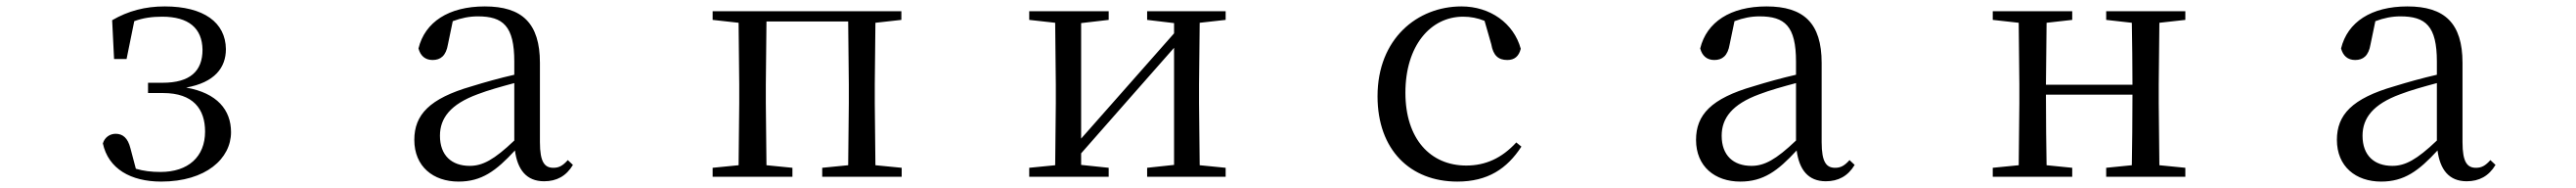

<svg xmlns="http://www.w3.org/2000/svg" viewBox="-20 -551 8040 586"><path d="M483 15C623 15 701 -57 701 -139C701 -208 658 -261 561 -278C650 -294 685 -340 685 -398C684 -481 616 -531 494 -531C433 -531 380 -517 330 -488L336 -367H375L399 -485C426 -495 454 -499 486 -499C569 -499 611 -463 612 -396C612 -329 573 -293 487 -293H442V-261H489C583 -261 620 -211 620 -141C620 -62 567 -15 481 -15C452 -15 428 -18 404 -25L387 -89C379 -121 363 -134 341 -134C324 -134 307 -124 301 -104C318 -25 388 15 483 15Z M1678 14C1717 14 1747 -2 1768 -37L1752 -52C1736 -34 1724 -28 1707 -28C1680 -28 1665 -45 1665 -108V-355C1665 -479 1609 -531 1493 -531C1380 -531 1306 -482 1286 -400C1292 -377 1307 -364 1330 -364C1355 -364 1372 -377 1378 -413L1393 -485C1420 -495 1445 -500 1471 -500C1550 -500 1585 -470 1585 -359V-318C1541 -308 1494 -295 1452 -282C1320 -244 1273 -193 1273 -115C1273 -32 1332 15 1411 15C1483 15 1528 -18 1587 -82C1595 -22 1623 14 1678 14ZM1585 -113C1522 -53 1486 -34 1446 -34C1390 -34 1353 -66 1353 -128C1353 -183 1386 -226 1470 -257C1504 -270 1544 -281 1585 -292Z M2204 -489 2285 -480 2287 -288V-229L2285 -36L2204 -28V0H2453V-28L2372 -36L2370 -229V-288L2372 -484H2627L2629 -288V-229L2627 -36L2546 -28V0H2794V-28L2712 -36L2710 -229V-288L2712 -480L2793 -489V-516H2204Z M3560 -489 3644 -479V-447L3484 -266L3354 -119V-479L3440 -489V-516H3192V-489L3273 -480L3275 -288V-229L3273 -36L3192 -28V0H3440V-28L3354 -37V-73L3509 -249L3644 -402V-37L3560 -28V0H3805V-28L3724 -36L3722 -229V-288L3724 -480L3805 -489V-516H3560Z M4528 15C4623 15 4683 -25 4728 -94L4712 -107C4667 -58 4616 -35 4556 -35C4444 -35 4366 -118 4366 -262C4366 -408 4444 -499 4546 -499C4569 -499 4591 -495 4613 -486L4634 -413C4640 -378 4656 -364 4684 -364C4706 -364 4720 -375 4726 -399C4704 -479 4630 -531 4541 -531C4403 -531 4279 -430 4279 -251C4279 -84 4381 15 4528 15Z M5678 14C5717 14 5747 -2 5768 -37L5752 -52C5736 -34 5724 -28 5707 -28C5680 -28 5665 -45 5665 -108V-355C5665 -479 5609 -531 5493 -531C5380 -531 5306 -482 5286 -400C5292 -377 5307 -364 5330 -364C5355 -364 5372 -377 5378 -413L5393 -485C5420 -495 5445 -500 5471 -500C5550 -500 5585 -470 5585 -359V-318C5541 -308 5494 -295 5452 -282C5320 -244 5273 -193 5273 -115C5273 -32 5332 15 5411 15C5483 15 5528 -18 5587 -82C5595 -22 5623 14 5678 14ZM5585 -113C5522 -53 5486 -34 5446 -34C5390 -34 5353 -66 5353 -128C5353 -183 5386 -226 5470 -257C5504 -270 5544 -281 5585 -292Z M6553 -489 6633 -480C6634 -426 6635 -346 6635 -287H6365L6367 -480L6447 -489V-516H6199V-489L6280 -480L6282 -288V-229L6280 -36L6199 -28V0H6447V-28L6367 -36C6366 -92 6365 -177 6365 -256H6635C6635 -177 6634 -92 6633 -36L6553 -28V0H6800V-28L6719 -36L6717 -229V-288L6719 -480L6800 -489V-516H6553Z M7678 14C7717 14 7747 -2 7768 -37L7752 -52C7736 -34 7724 -28 7707 -28C7680 -28 7665 -45 7665 -108V-355C7665 -479 7609 -531 7493 -531C7380 -531 7306 -482 7286 -400C7292 -377 7307 -364 7330 -364C7355 -364 7372 -377 7378 -413L7393 -485C7420 -495 7445 -500 7471 -500C7550 -500 7585 -470 7585 -359V-318C7541 -308 7494 -295 7452 -282C7320 -244 7273 -193 7273 -115C7273 -32 7332 15 7411 15C7483 15 7528 -18 7587 -82C7595 -22 7623 14 7678 14ZM7585 -113C7522 -53 7486 -34 7446 -34C7390 -34 7353 -66 7353 -128C7353 -183 7386 -226 7470 -257C7504 -270 7544 -281 7585 -292Z"/></svg>

Font: Harano Aji Mincho
Style: Regular
Weight: 400
Foundry: Masamichi Hosoda
Version: HaranoAjiMincho-Regular version 20230610;ttx 4.39.4